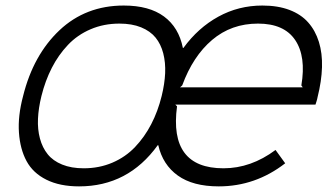

<svg xmlns="http://www.w3.org/2000/svg" viewBox="-20 -660 1208 690"><path d="M561 -314.9Q571.8 -358.9 573.5 -397Q575.2 -435.1 566.7 -468.3Q558.1 -501.5 539.1 -524.9Q520 -548.3 487.1 -561.8Q454.1 -575.2 409.2 -575.2Q353 -575.2 305.7 -554.9Q258.3 -534.7 224.1 -498.5Q189.9 -462.4 166.3 -416.3Q142.6 -370.1 128.9 -314.9Q118.2 -271.5 116.5 -233.4Q114.7 -195.3 123.5 -162.4Q132.3 -129.4 151.4 -105.7Q170.4 -82 203.4 -68.6Q236.3 -55.2 280.8 -55.2Q336.4 -55.2 383.8 -75.4Q431.2 -95.7 465.3 -131.6Q499.5 -167.5 523.4 -213.6Q547.4 -259.8 561 -314.9ZM627 -346.2H1067.9L1063 -353Q1080.6 -457 1040.8 -516.1Q1001 -575.2 907.2 -575.2Q811.5 -575.2 742.4 -516.6Q673.3 -458 634.8 -353ZM1121.1 -310.1Q1120.1 -303.7 1117.2 -294.9Q1114.3 -286.1 1113.8 -284.2H609.9L616.2 -277.8Q586.4 -55.2 783.2 -55.2Q881.8 -55.2 970.2 -121.1L1004.9 -73.2Q897.9 9.8 766.1 9.8Q673.3 9.8 619.1 -29.1Q564.9 -67.9 548.8 -138.2H546.9Q440.4 9.8 264.2 9.8Q194.8 9.8 146.7 -14.2Q98.6 -38.1 75.4 -81.1Q52.2 -124 48.1 -183.6Q43.9 -243.2 63 -314.9Q99.6 -462.4 193.8 -551.3Q288.1 -640.1 424.8 -640.1Q516.1 -640.1 569.3 -600.8Q622.6 -561.5 637.2 -487.8H639.2Q691.9 -560.1 764.6 -600.1Q837.4 -640.1 922.9 -640.1Q978.5 -640.1 1020.3 -624.3Q1062 -608.4 1087.6 -579.3Q1113.3 -550.3 1126 -509.5Q1138.7 -468.8 1137.2 -418.5Q1135.7 -368.2 1121.1 -310.1Z"/></svg>

Font: Sinkin Sans 300 Light Italic
Style: Regular
Weight: 300
Italic angle: -112°
Designer: Keith Bates
Foundry: K-Type
Version: Sinkin Sans (version 1.0)  by Keith Bates   •   © 2014   www